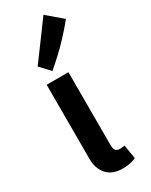

<svg xmlns="http://www.w3.org/2000/svg" viewBox="-205 -824 685 871"><g transform="rotate(-30 137.5 -388.0)"><path d="M50 -109V-498H164V-119Q164 -96 171 -88Q178 -80 192 -80Q196 -80 200.5 -80Q205 -80 209 -81Q213 -81 218 -82L230 -10Q223 -6 212 -3Q203 0 189.5 2Q176 4 159 4Q106 4 78 -27.5Q50 -59 50 -109ZM56 -590 196 -780 275 -713Q245 -676 215 -644Q185 -612 160 -589Q131 -562 104 -539Z"/></g></svg>

Font: Amaranth
Style: Regular
Weight: 400
Designer: Gesine Todt
Foundry: Gesine Todt
Version: Version 1.001